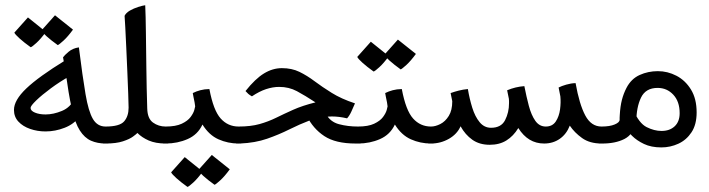

<svg xmlns="http://www.w3.org/2000/svg" viewBox="-20 -552 2752 745"><path d="M156.7 -42Q125 -42 96.9 -51.8Q68.8 -61.5 51.5 -80.1Q34.2 -98.6 34.2 -125.5Q34.2 -163.1 82 -208.7Q129.9 -254.4 233.4 -317.9L249.5 -255.9Q211.9 -234.9 177.2 -209.2Q142.6 -183.6 120.6 -162.4Q98.6 -141.1 98.6 -133.3Q98.6 -122.1 115.7 -115Q132.8 -107.9 156.7 -107.9Q187.5 -107.9 220.7 -121.8Q253.9 -135.7 269 -169.4L289.1 -99.6Q267.1 -70.3 230.7 -56.2Q194.3 -42 156.7 -42ZM389.6 4.9Q357.9 4.9 333 -6.1Q308.1 -17.1 289.8 -45.7Q271.5 -74.2 259.3 -127.4Q251 -164.6 246.1 -195.3Q241.2 -226.1 236.6 -258.1Q231.9 -290 224.6 -329.6Q230 -337.4 246.1 -351.1Q262.2 -364.7 286.1 -368.2Q300.3 -254.4 311.8 -187Q323.2 -119.6 340.6 -90.3Q357.9 -61 389.6 -61H399.4V4.9ZM204.1 -377Q178.2 -395.5 160.9 -411.1Q143.6 -426.8 140.6 -433.6L193.4 -492.7L263.2 -437Q243.2 -409.7 226.3 -394.3Q209.5 -378.9 204.1 -377ZM99.1 -368.7Q73.2 -387.2 56.2 -402.6Q39.1 -418 35.6 -425.3L88.4 -484.4L158.2 -428.2Q138.2 -400.9 121.3 -385.5Q104.5 -370.1 99.1 -368.7Z M379.9 4.9V-61H389.6Q444.3 -61 461.7 -81.1Q479 -101.1 479 -134.3Q479 -150.9 477.5 -188.5Q476.1 -226.1 474.1 -273.2Q472.2 -320.3 470 -366.2Q467.8 -412.1 466.1 -446.3Q464.4 -480.5 463.4 -490.7Q469.2 -502.4 484.1 -511Q499 -519.5 515.9 -524.9Q532.7 -530.3 543.5 -531.7Q545.4 -490.2 546.1 -426.8Q546.9 -363.3 547.9 -287.4Q548.8 -211.4 551.3 -131.3Q552.2 -91.8 573.7 -76.4Q595.2 -61 622.6 -61H632.3V4.9H622.6Q584 4.9 557.1 -6.8Q530.3 -18.6 513.2 -36.1Q509.8 -32.2 496.3 -22.2Q482.9 -12.2 457 -3.7Q431.2 4.9 389.6 4.9Z M612.8 4.9V-61H622.6Q662.1 -61 685.3 -72Q708.5 -83 719.5 -97.9Q730.5 -112.8 733.9 -125Q737.3 -137.2 737.3 -139.2Q737.3 -143.1 735.1 -154.5Q732.9 -166 730.5 -177.2Q728 -188.5 728 -190.9Q741.7 -197.8 757.3 -201.9Q772.9 -206.1 792.5 -206.5Q808.1 -123.5 836.2 -92.3Q864.3 -61 905.8 -61H915.5V4.9H905.8Q864.3 4.9 827.6 -11.5Q791 -27.8 765.6 -68.8Q747.6 -29.8 708.3 -12.5Q668.9 4.9 622.6 4.9ZM812.5 165Q786.6 146.5 769.3 130.9Q752 115.2 749 108.4L801.8 49.3L871.6 105Q851.6 132.3 834.7 147.7Q817.9 163.1 812.5 165ZM707.5 173.3Q681.6 154.8 664.6 139.4Q647.5 124 644 116.7L696.8 57.6L766.6 113.8Q746.6 141.1 729.7 156.5Q712.9 171.9 707.5 173.3Z M896 4.9V-61H905.8Q953.1 -61 987.1 -70.6Q1021 -80.1 1051.3 -95Q1081.5 -109.9 1117.4 -126Q1153.3 -142.1 1204.1 -154.8Q1163.1 -181.6 1132.1 -198.2Q1101.1 -214.8 1063.5 -214.8Q1038.6 -214.8 1012.2 -206.1Q985.8 -197.3 957.5 -178.2Q948.7 -183.1 943.4 -187.7Q938 -192.4 932.6 -198.7Q970.7 -246.6 1004.4 -267.1Q1038.1 -287.6 1073.7 -287.6Q1112.3 -287.6 1141.8 -273.2Q1171.4 -258.8 1200.7 -236.8Q1230 -214.8 1267.1 -191.7Q1304.2 -168.5 1357.4 -150.9Q1350.6 -135.3 1343.5 -119.4Q1336.4 -103.5 1326.7 -92.8Q1295.4 -100.1 1268.1 -100.1Q1222.2 -100.1 1182.4 -85Q1142.6 -69.8 1102.5 -49.8Q1062.5 -29.8 1016.4 -13.7Q970.2 2.4 911.1 4.9Q907.7 5.4 903.8 5.1Q899.9 4.9 896 4.9ZM1359.4 4.9Q1282.2 4.9 1238.5 -23.9Q1194.8 -52.7 1170.4 -102.1L1244.6 -110.4Q1261.2 -79.1 1295.4 -70.1Q1329.6 -61 1369.1 -61H1378.9V4.9Z M1359.4 4.9V-61H1369.1Q1408.7 -61 1431.9 -72Q1455.1 -83 1466.1 -97.9Q1477.1 -112.8 1480.5 -125Q1483.9 -137.2 1483.9 -139.2Q1483.9 -143.1 1481.7 -154.5Q1479.5 -166 1477.1 -177.2Q1474.6 -188.5 1474.6 -190.9Q1488.3 -197.8 1503.9 -201.9Q1519.5 -206.1 1539.1 -206.5Q1554.7 -123.5 1582.8 -92.3Q1610.8 -61 1652.3 -61H1662.1V4.9H1652.3Q1610.8 4.9 1574.2 -11.5Q1537.6 -27.8 1512.2 -68.8Q1494.1 -29.8 1454.8 -12.5Q1415.5 4.9 1369.1 4.9ZM1534.7 -282.7Q1508.8 -301.3 1491.5 -316.9Q1474.1 -332.5 1471.2 -339.4L1523.9 -398.4L1593.8 -342.8Q1573.7 -315.4 1556.9 -300Q1540 -284.7 1534.7 -282.7ZM1429.7 -274.4Q1403.8 -293 1386.7 -308.3Q1369.6 -323.7 1366.2 -331.1L1418.9 -390.1L1488.8 -334Q1468.8 -306.6 1451.9 -291.3Q1435.1 -275.9 1429.7 -274.4Z M1880.4 9.8Q1840.3 9.8 1812.7 -9.8Q1785.2 -29.3 1767.1 -62Q1753.9 -31.7 1721.9 -13.4Q1689.9 4.9 1652.3 4.9H1642.1V-61H1652.3Q1669.4 -61 1688.7 -70.8Q1708 -80.6 1721.4 -102.3Q1734.9 -124 1734.9 -159.2L1728.5 -190.9Q1743.7 -196.3 1759.8 -200.4Q1775.9 -204.6 1795.4 -206.5Q1801.8 -168.5 1812.5 -134Q1823.2 -99.6 1841.1 -77.9Q1858.9 -56.2 1885.3 -56.2Q1924.8 -56.2 1939.9 -85.9Q1955.1 -115.7 1955.1 -151.4Q1955.1 -155.8 1955.1 -159.9Q1955.1 -164.1 1954.6 -168.5L1947.8 -201.7Q1980 -215.3 2014.6 -217.8Q2022.5 -177.2 2032 -141.4Q2041.5 -105.5 2057.1 -83.3Q2072.8 -61 2097.7 -61Q2123.5 -61 2136.5 -80.6Q2149.4 -100.1 2153.1 -127.4Q2156.7 -154.8 2154.3 -178.2L2147.5 -212.4Q2158.7 -218.3 2177.2 -223.6Q2195.8 -229 2213.4 -229.5Q2228 -147 2251 -104Q2273.9 -61 2314 -61H2323.7V4.9H2314Q2268.1 4.9 2238.5 -16.4Q2209 -37.6 2190.9 -64.5Q2178.2 -31.7 2152.1 -13.4Q2126 4.9 2091.3 4.9Q2028.8 4.9 1991.2 -55.2Q1972.2 -23.9 1945.1 -7.1Q1918 9.8 1880.4 9.8Z M2546.4 20Q2506.8 20 2478.8 6.6Q2450.7 -6.8 2432.4 -25.1Q2414.1 -43.5 2403.3 -58.1L2437.5 -125.5Q2459.5 -73.7 2489 -58.8Q2518.6 -43.9 2546.9 -43.9Q2578.6 -43.9 2597.9 -62Q2617.2 -80.1 2617.2 -112.8Q2617.2 -158.2 2592.5 -184.6Q2567.9 -210.9 2531.7 -210.9Q2485.4 -210.9 2467.3 -173.3Q2449.2 -135.7 2449.2 -80.6Q2438.5 -30.8 2402.8 -12.7Q2367.2 5.4 2314.9 4.9Q2313 4.9 2309.8 4.9Q2306.6 4.9 2304.2 4.9V-61Q2306.6 -61 2308.8 -61Q2311 -61 2314 -61Q2346.2 -61 2365.2 -69.1Q2384.3 -77.1 2384.3 -87.4Q2384.3 -91.3 2384.3 -95Q2384.3 -98.6 2384.8 -105Q2386.7 -139.6 2393.1 -164.3Q2399.4 -189 2411.1 -211.4Q2429.2 -246.1 2461.9 -261Q2494.6 -275.9 2532.7 -275.9Q2570.3 -275.9 2604.7 -258.1Q2639.2 -240.2 2661.1 -204.6Q2683.1 -168.9 2683.1 -115.7Q2683.1 -68.8 2663.3 -38.8Q2643.6 -8.8 2612.3 5.6Q2581.1 20 2546.4 20Z"/></svg>

Font: Harmattan
Style: Regular
Weight: 400
Designer: George W. Nuss III and SIL International
Foundry: SIL International
Version: Version 4.000